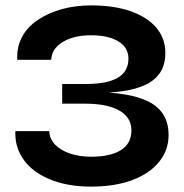

<svg xmlns="http://www.w3.org/2000/svg" viewBox="-20 -680 683 713"><path d="M163 -193Q164 -164 185 -142.5Q206 -121 241 -109.5Q276 -98 318 -98Q390 -98 429 -122.5Q468 -147 468 -196Q468 -244 423 -269.5Q378 -295 296 -295H211V-368H296Q354 -368 389 -379Q424 -390 440.5 -411Q457 -432 457 -462Q457 -503 420 -526Q383 -549 318 -549Q254 -549 213 -524Q172 -499 170 -458H44Q44 -464 44 -470Q44 -510 63 -545Q82 -580 120.5 -606Q159 -632 209.5 -646Q260 -660 318 -660Q404 -660 466 -638Q528 -616 561 -576.5Q594 -537 594 -484Q594 -440 575 -411Q556 -382 521 -365.5Q486 -349 439 -342Q413 -338 385 -336Q416 -334 445 -329Q494 -321 530 -303.5Q566 -286 586 -255.5Q606 -225 606 -178Q606 -122 570.5 -78.5Q535 -35 470.5 -11Q406 13 318 13Q231 13 166.5 -13.5Q102 -40 69.5 -84.5Q37 -129 37 -183Q37 -188 37 -193Z"/></svg>

Font: Syne Modified
Style: Bold
Weight: 700
Designer: Lucas Descroix
Foundry: Bonjour Monde
Version: Version 2.200